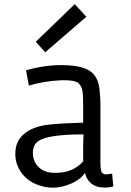

<svg xmlns="http://www.w3.org/2000/svg" viewBox="-20 -881 624 912"><path d="M518.1 4.4Q502 9.8 478 9.8Q454.1 9.8 438.7 4.4Q423.3 -1 412.1 -10.7Q390.1 -29.3 383.8 -60.1Q357.4 -19.5 289.1 1.5Q227.5 20.5 165 -1Q97.7 -23.4 67.9 -83.5Q52.7 -113.8 52.7 -150.1Q52.7 -186.5 66.9 -211.7Q81.1 -236.8 104.5 -252.9Q148.4 -283.7 222.2 -290Q281.2 -295.9 375 -298.3V-386.2Q375 -448.2 367.9 -463.9Q360.8 -479.5 351.1 -487.3Q334.5 -500 283.7 -500L265.1 -499.5Q189 -495.6 117.2 -474.6L103.5 -546.9Q189 -571.8 271.5 -571.8Q389.2 -571.8 425.8 -527.3Q447.8 -500.5 452.1 -461.4Q456.5 -422.4 457 -389.2V-110.4Q457 -68.8 464.6 -60.8Q472.2 -52.7 482.2 -52.7Q492.2 -52.7 512.7 -56.2ZM375 -178.7Q375 -213.4 377 -242.7Q205.6 -242.7 161.1 -210Q136.2 -192.4 136.2 -155.3Q136.2 -112.8 165 -85.9Q192.9 -60.1 237.8 -60.1Q324.2 -57.6 375 -114.3ZM149.9 -682.6 335 -861.3 390.1 -801.3 194.8 -632.8Z"/></svg>

Font: Duru Sans
Style: Regular
Weight: 400
Designer: Onur Yazõcõgil
Foundry: Onur Yazõcõgil
Version: Version 1.001